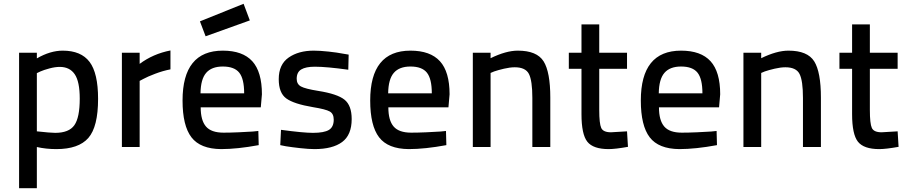

<svg xmlns="http://www.w3.org/2000/svg" viewBox="-20 -778 4798 1016"><path d="M81 218V-499H175V-469Q246 -510 312 -510Q409 -510 454 -450.5Q499 -391 499 -255Q499 -107 447.5 -48Q396 11 278 11Q224 11 175 0V218ZM296 -424Q272 -424 242 -416Q212 -408 194 -400L175 -391V-83Q247 -75 272 -75Q345 -75 373.5 -115.5Q402 -156 402 -256Q402 -346 375.5 -385Q349 -424 296 -424Z M625 0V-499H719V-440Q790 -493 882 -511V-411Q841 -403 800.5 -387.5Q760 -372 740 -361L719 -350V0Z M1163 -76Q1197 -76 1243 -78Q1289 -80 1318 -82L1347 -85L1349 -10Q1235 11 1150 11Q1040 10 993 -51.5Q946 -113 946 -246Q946 -510 1159 -510Q1264 -510 1315 -454Q1366 -398 1366 -279L1360 -210H1042Q1042 -141 1070 -108.5Q1098 -76 1163 -76ZM1041 -284H1272Q1272 -361 1246 -393.5Q1220 -426 1159 -426Q1100 -426 1071 -392.5Q1042 -359 1041 -284ZM1038 -665 1269 -758 1302 -670 1068 -586Z M1825 -489 1823 -409Q1708 -425 1646 -425Q1598 -425 1574 -410.5Q1550 -396 1550 -361Q1550 -333 1572.5 -320.5Q1595 -308 1664 -297Q1765 -281 1803 -250.5Q1841 -220 1841 -148Q1841 -64 1790.5 -26.5Q1740 11 1644 11Q1614 11 1569 6Q1524 1 1493 -4L1463 -10L1467 -91Q1585 -75 1636 -75Q1695 -75 1720.5 -90.5Q1746 -106 1746 -145Q1746 -176 1725 -188Q1704 -200 1636 -211Q1535 -228 1495 -257Q1455 -286 1455 -359Q1455 -437 1507.5 -473.5Q1560 -510 1640 -510Q1673 -510 1719 -505Q1765 -500 1795 -494Z M2156 -76Q2190 -76 2236 -78Q2282 -80 2311 -82L2340 -85L2342 -10Q2228 11 2143 11Q2033 10 1986 -51.5Q1939 -113 1939 -246Q1939 -510 2152 -510Q2257 -510 2308 -454Q2359 -398 2359 -279L2353 -210H2035Q2035 -141 2063 -108.5Q2091 -76 2156 -76ZM2034 -284H2265Q2265 -361 2239 -393.5Q2213 -426 2152 -426Q2093 -426 2064 -392.5Q2035 -359 2034 -284Z M2576 0H2482V-499H2576V-470Q2658 -510 2720 -510Q2821 -510 2856.5 -453.5Q2892 -397 2892 -261V0H2797V-260Q2797 -351 2779 -386.5Q2761 -422 2704 -422Q2679 -422 2647 -414.5Q2615 -407 2595 -400L2576 -392Z M3298 -414H3151V-196Q3151 -124 3161.5 -101Q3172 -78 3213 -78L3298 -83L3303 -1Q3236 11 3201 11Q3119 11 3088 -28Q3057 -67 3057 -174V-414H2990V-499H3057V-649H3151V-499H3298Z M3588 -76Q3622 -76 3668 -78Q3714 -80 3743 -82L3772 -85L3774 -10Q3660 11 3575 11Q3465 10 3418 -51.5Q3371 -113 3371 -246Q3371 -510 3584 -510Q3689 -510 3740 -454Q3791 -398 3791 -279L3785 -210H3467Q3467 -141 3495 -108.5Q3523 -76 3588 -76ZM3466 -284H3697Q3697 -361 3671 -393.5Q3645 -426 3584 -426Q3525 -426 3496 -392.5Q3467 -359 3466 -284Z M4008 0H3914V-499H4008V-470Q4090 -510 4152 -510Q4253 -510 4288.5 -453.5Q4324 -397 4324 -261V0H4229V-260Q4229 -351 4211 -386.5Q4193 -422 4136 -422Q4111 -422 4079 -414.5Q4047 -407 4027 -400L4008 -392Z M4730 -414H4583V-196Q4583 -124 4593.5 -101Q4604 -78 4645 -78L4730 -83L4735 -1Q4668 11 4633 11Q4551 11 4520 -28Q4489 -67 4489 -174V-414H4422V-499H4489V-649H4583V-499H4730Z"/></svg>

Font: TitilliumText22L Lt
Style: Medium
Weight: 500
Designer: Campivisivi
Foundry: Campivisivi
Version: 1.000